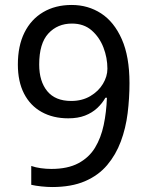

<svg xmlns="http://www.w3.org/2000/svg" viewBox="-20 -744 591 774"><path d="M190 10Q171 10 147 7.5Q123 5 106 1V-75Q123 -69 144.5 -66Q166 -63 187 -63Q253 -63 296 -86Q339 -109 363 -148.5Q387 -188 398 -240Q409 -292 411 -350H405Q392 -327 371.5 -308Q351 -289 322.5 -278Q294 -267 255 -267Q194 -267 148 -292.5Q102 -318 77 -366.5Q52 -415 52 -484Q52 -559 78.5 -612.5Q105 -666 154 -695Q203 -724 269 -724Q335 -724 387.5 -690Q440 -656 471 -586Q502 -516 502 -409Q502 -348 494.5 -287.5Q487 -227 467 -173.5Q447 -120 412 -78.5Q377 -37 322.5 -13.5Q268 10 190 10ZM267 -337Q311 -337 344 -356.5Q377 -376 395 -406Q413 -436 413 -467Q413 -511 397 -552.5Q381 -594 349.5 -621.5Q318 -649 270 -649Q212 -649 175 -609Q138 -569 138 -484Q138 -416 170.5 -376.5Q203 -337 267 -337Z"/></svg>

Font: utelugu15
Style: Book
Weight: 400
Designer: Jelle Bosma - Monotype Design Team
Foundry: Monotype Imaging Inc.
Version: Version 2.003